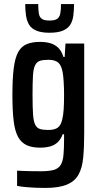

<svg xmlns="http://www.w3.org/2000/svg" viewBox="-20 -724 488 944"><path d="M202 200Q177 200 153.5 199Q130 198 108 196Q86 194 64 190V115Q78 116 93.5 116.5Q109 117 129.5 117.5Q150 118 180 118Q221 118 244 111.5Q267 105 278 87.5Q289 70 292 39Q295 8 295 -40V-64H288Q280 -41 265 -26Q250 -11 228 -4.5Q206 2 177 2Q137 2 110.5 -10.5Q84 -23 68.5 -51.5Q53 -80 47 -130.5Q41 -181 41 -257Q41 -337 47.5 -388.5Q54 -440 69.5 -468Q85 -496 111.5 -507Q138 -518 177 -518Q205 -518 227.5 -511.5Q250 -505 266.5 -489Q283 -473 292 -444H298L302 -510H394V-69Q394 0 389 51.5Q384 103 365.5 135.5Q347 168 308 184Q269 200 202 200ZM218 -85Q248 -85 264 -96.5Q280 -108 286 -137Q291 -156 293 -185.5Q295 -215 295 -257Q295 -292 293 -323Q291 -354 288 -369Q282 -403 266 -416.5Q250 -430 218 -430Q192 -430 176.5 -425Q161 -420 152.5 -403Q144 -386 142 -351Q140 -316 140 -257Q140 -197 142.5 -161.5Q145 -126 153.5 -110Q162 -94 177.5 -89.5Q193 -85 218 -85ZM223 -563Q183 -563 158.5 -573.5Q134 -584 123 -602.5Q112 -621 108 -647Q104 -673 104 -704H168Q168 -675 171 -657.5Q174 -640 185.5 -631.5Q197 -623 223 -623Q250 -623 261.5 -631.5Q273 -640 276.5 -658Q280 -676 280 -704H344Q344 -673 340.5 -647Q337 -621 325.5 -602.5Q314 -584 289.5 -573.5Q265 -563 223 -563Z"/></svg>

Font: Saira Condensed SemiBold
Style: Regular
Weight: 600
Width: 3
Designer: Hector Gatti with collaboration of the Omnibus-Type team
Foundry: Omnibus-Type
Version: Version 1.100